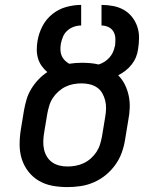

<svg xmlns="http://www.w3.org/2000/svg" viewBox="-20 -755 640 783"><path d="M255 8Q223 8 193.5 2.5Q164 -3 139 -17.5Q114 -32 96 -55Q78 -78 69 -106Q60 -134 60 -165Q60 -196 65 -227L78 -306Q82 -328 88.5 -350Q95 -372 107.5 -392.5Q120 -413 136.5 -430.5Q153 -448 173 -461Q160 -472 150 -486Q140 -500 135 -517Q130 -534 130 -552Q130 -570 133 -588Q138 -619 153 -648Q168 -677 193.5 -697.5Q219 -718 250 -726.5Q281 -735 311 -735V-651Q296 -651 281.5 -646Q267 -641 255 -630.5Q243 -620 237 -605.5Q231 -591 228 -576V-575Q226 -563 226.5 -550.5Q227 -538 231.5 -527.5Q236 -517 244 -509Q252 -501 262 -495Q275 -497 288 -498Q301 -499 313 -499Q331 -499 348.5 -497.5Q366 -496 382 -492Q395 -496 406 -503Q417 -510 426 -520Q435 -530 440.5 -542Q446 -554 448 -566L449 -567Q451 -583 450.5 -598Q450 -613 443 -625.5Q436 -638 422.5 -644.5Q409 -651 394 -651V-735Q418 -735 441.5 -730.5Q465 -726 484.5 -715Q504 -704 518 -686.5Q532 -669 539.5 -647.5Q547 -626 547 -602Q547 -578 543 -554Q541 -538 534.5 -522Q528 -506 517 -492Q506 -478 492 -467Q478 -456 462 -448Q479 -431 489.5 -409.5Q500 -388 505 -364Q510 -340 509 -314.5Q508 -289 503 -264L490 -185Q486 -159 476.5 -132.5Q467 -106 450 -82.5Q433 -59 411 -41Q389 -23 362.5 -11.5Q336 0 308.5 4Q281 8 255 8ZM255 -76Q271 -76 288 -79Q305 -82 321 -89.5Q337 -97 350.5 -109Q364 -121 373.5 -135.5Q383 -150 388 -166.5Q393 -183 396 -199L409 -278Q412 -295 412.5 -312Q413 -329 409 -345Q405 -361 397 -375Q389 -389 376 -398Q363 -407 346.5 -411Q330 -415 313 -415Q297 -415 280 -412Q263 -409 247.5 -401.5Q232 -394 218.5 -382Q205 -370 195.5 -355.5Q186 -341 181 -324.5Q176 -308 173 -292L160 -214Q157 -196 156.5 -179Q156 -162 159.5 -146Q163 -130 171.5 -116Q180 -102 193 -93Q206 -84 222 -80Q238 -76 255 -76Z"/></svg>

Font: Iosevka HT Medium Extended
Style: Italic
Weight: 500
Width: 7
Italic angle: -9°
Monospace: yes
Designer: Belleve Invis
Foundry: Belleve Invis
Version: Version 32.3.0; ttfautohint (v1.8.4)